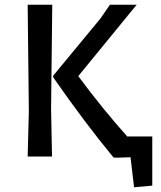

<svg xmlns="http://www.w3.org/2000/svg" viewBox="-20 -662 683 812"><path d="M97 -642H201L196 -202L200 0H97L102 -193ZM518 -85H624V123L547 130L532 3L473 5L460 4Q340 -141 205 -335V-342L405 -584L445 -642H558L311 -340Q415 -200 518 -85Z"/></svg>

Font: Alegreya Sans SC Medium
Style: Regular
Weight: 500
Designer: Juan Pablo del Peral
Foundry: Huerta Tipografica
Version: Version 2.001;PS 002.001;hotconv 1.0.88;makeotf.lib2.5.64775